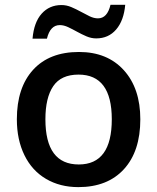

<svg xmlns="http://www.w3.org/2000/svg" viewBox="-20 -765 651 795"><path d="M49.8 0ZM561 -271Q561 -138.7 493.2 -64.5Q425.3 9.8 304.2 9.8Q228.5 9.8 170.4 -24.4Q112.3 -58.6 81.1 -122.6Q49.8 -186.5 49.8 -271Q49.8 -402.3 117.2 -476.1Q184.6 -549.8 307.1 -549.8Q424.3 -549.8 492.7 -474.4Q561 -398.9 561 -271ZM168 -271Q168 -84 306.2 -84Q442.9 -84 442.9 -271Q442.9 -456.1 305.2 -456.1Q232.9 -456.1 200.4 -408.2Q168 -360.4 168 -271ZM378.4 -606Q357.9 -606 338.1 -614.5Q318.4 -623 299.3 -633.5Q280.3 -644 262.2 -652.6Q244.1 -661.1 227.5 -661.1Q188 -661.1 174.3 -605H114.7Q120.6 -672.9 152.6 -708.5Q184.6 -744.1 234.4 -744.1Q255.4 -744.1 275.4 -735.6Q295.4 -727.1 314.5 -716.6Q333.5 -706.1 351.3 -697.5Q369.1 -689 385.7 -689Q424.3 -689 437.5 -745.1H498.5Q492.7 -679.7 460.9 -642.8Q429.2 -606 378.4 -606Z"/></svg>

Font: Open Sans Semibold
Style: Regular
Weight: 600
Foundry: Ascender Corporation
Version: Version 1.10